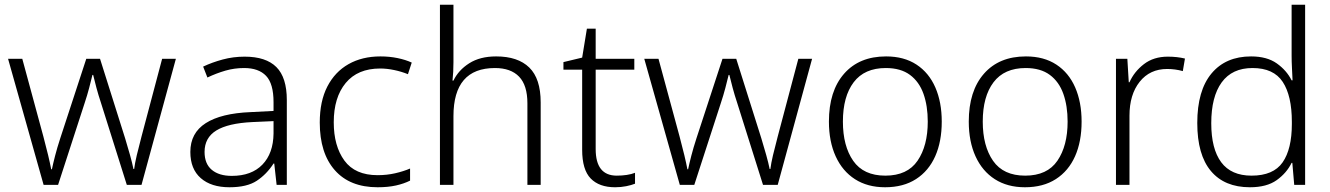

<svg xmlns="http://www.w3.org/2000/svg" viewBox="-20 -780 5613 810"><path d="M406 -346Q395 -379 387 -409Q379 -439 373 -464H370Q364 -439 356 -408.5Q348 -378 337 -345L225 0H164L14 -532H74L163 -204Q175 -159 183 -125.5Q191 -92 196 -66H199Q204 -90 212.5 -123Q221 -156 234 -196L344 -532H402L508 -196Q519 -160 528.5 -126Q538 -92 543 -67H546Q549 -91 557 -125Q565 -159 577 -204L664 -532H722L577 0H515Z M1012 -541Q1102 -541 1146 -497Q1190 -453 1190 -358V0H1147L1137 -90H1134Q1105 -45 1063.5 -17.5Q1022 10 948 10Q871 10 827 -28.5Q783 -67 783 -139Q783 -219 848 -260.5Q913 -302 1037 -307L1134 -312V-349Q1134 -427 1102.5 -460Q1071 -493 1010 -493Q969 -493 931 -482Q893 -471 855 -453L837 -499Q875 -517 919.5 -529Q964 -541 1012 -541ZM1044 -265Q942 -260 892.5 -229.5Q843 -199 843 -139Q843 -89 873.5 -63.5Q904 -38 958 -38Q1041 -38 1087 -85.5Q1133 -133 1134 -217V-269Z M1573 10Q1456 10 1392.5 -62Q1329 -134 1329 -263Q1329 -353 1361 -415Q1393 -477 1450.5 -509.5Q1508 -542 1585 -542Q1623 -542 1657 -535Q1691 -528 1717 -516L1701 -467Q1674 -478 1643 -484.5Q1612 -491 1584 -491Q1489 -491 1438.5 -430Q1388 -369 1388 -264Q1388 -164 1433 -102.5Q1478 -41 1573 -41Q1612 -41 1647 -49Q1682 -57 1710 -69V-18Q1684 -5 1650.5 2.5Q1617 10 1573 10Z M1893 -517Q1893 -496 1892 -477Q1891 -458 1889 -440H1893Q1914 -484 1959.5 -513Q2005 -542 2073 -542Q2165 -542 2213 -495Q2261 -448 2261 -348V0H2205V-344Q2205 -420 2170 -456.5Q2135 -493 2068 -493Q1893 -493 1893 -290V0H1836V-760H1893Z M2582 -39Q2604 -39 2624 -42Q2644 -45 2659 -51V-5Q2644 1 2622 5.5Q2600 10 2575 10Q2508 10 2472 -27Q2436 -64 2436 -148V-486H2357V-518L2436 -537L2456 -659H2493V-532H2656V-486H2493V-151Q2493 -39 2582 -39Z M3090 -346Q3079 -379 3071 -409Q3063 -439 3057 -464H3054Q3048 -439 3040 -408.5Q3032 -378 3021 -345L2909 0H2848L2698 -532H2758L2847 -204Q2859 -159 2867 -125.5Q2875 -92 2880 -66H2883Q2888 -90 2896.5 -123Q2905 -156 2918 -196L3028 -532H3086L3192 -196Q3203 -160 3212.5 -126Q3222 -92 3227 -67H3230Q3233 -91 3241 -125Q3249 -159 3261 -204L3348 -532H3406L3261 0H3199Z M3953 -267Q3953 -183 3925.5 -121Q3898 -59 3844.5 -24.5Q3791 10 3714 10Q3640 10 3587 -24Q3534 -58 3505.5 -120.5Q3477 -183 3477 -267Q3477 -396 3541 -469Q3605 -542 3718 -542Q3794 -542 3846.5 -507.5Q3899 -473 3926 -411Q3953 -349 3953 -267ZM3536 -267Q3536 -164 3579.5 -101.5Q3623 -39 3715 -39Q3808 -39 3851 -102Q3894 -165 3894 -267Q3894 -333 3876 -384Q3858 -435 3819 -464Q3780 -493 3717 -493Q3627 -493 3581.5 -433Q3536 -373 3536 -267Z M4543 -267Q4543 -183 4515.5 -121Q4488 -59 4434.5 -24.5Q4381 10 4304 10Q4230 10 4177 -24Q4124 -58 4095.5 -120.5Q4067 -183 4067 -267Q4067 -396 4131 -469Q4195 -542 4308 -542Q4384 -542 4436.5 -507.5Q4489 -473 4516 -411Q4543 -349 4543 -267ZM4126 -267Q4126 -164 4169.5 -101.5Q4213 -39 4305 -39Q4398 -39 4441 -102Q4484 -165 4484 -267Q4484 -333 4466 -384Q4448 -435 4409 -464Q4370 -493 4307 -493Q4217 -493 4171.5 -433Q4126 -373 4126 -267Z M4907 -541Q4946 -541 4979 -533L4970 -480Q4938 -489 4904 -489Q4831 -489 4788 -435Q4745 -381 4745 -292V0H4688V-532H4736L4742 -433H4745Q4765 -478 4806 -509.5Q4847 -541 4907 -541Z M5253 10Q5146 10 5088.5 -58.5Q5031 -127 5031 -261Q5031 -398 5091 -470Q5151 -542 5258 -542Q5325 -542 5366.5 -512.5Q5408 -483 5429 -441H5433Q5432 -464 5430.5 -492.5Q5429 -521 5429 -545V-760H5486V0H5440L5432 -93H5429Q5408 -50 5366 -20Q5324 10 5253 10ZM5260 -39Q5352 -39 5391 -95Q5430 -151 5430 -257V-266Q5430 -376 5391.5 -434.5Q5353 -493 5264 -493Q5178 -493 5134 -432.5Q5090 -372 5090 -260Q5090 -152 5132 -95.5Q5174 -39 5260 -39Z"/></svg>

Font: Noto Sans Lao Light
Style: Regular
Weight: 300
Designer: Monotype Design Team
Foundry: Monotype Imaging Inc.
Version: Version 2.003; ttfautohint (v1.8.4.7-5d5b)